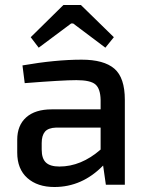

<svg xmlns="http://www.w3.org/2000/svg" viewBox="-20 -740 591 769"><path d="M135 -549 103 -591 234 -720H304L436 -591L402 -549L273 -646H265ZM79 -407 70 -478Q202 -501 307 -501Q396 -501 438 -465Q480 -429 480 -340V0H404L393 -77Q309 9 198 9Q130 9 89.5 -27Q49 -63 49 -129V-180Q49 -238 85 -270Q121 -302 187 -302H383V-340Q382 -385 362 -402Q342 -419 286 -419Q231 -419 79 -407ZM147 -167V-141Q147 -105 164 -89Q181 -73 218 -73Q305 -73 383 -141V-229H205Q173 -228 160 -212.5Q147 -197 147 -167Z"/></svg>

Font: Exo 2.0 Medium
Style: Regular
Weight: 500
Designer: Natanael Gama
Version: Version 1.001;PS 001.001;hotconv 1.0.70;makeotf.lib2.5.58329